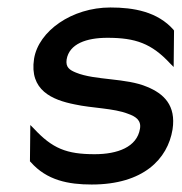

<svg xmlns="http://www.w3.org/2000/svg" viewBox="-20 -482 485 513"><path d="M71 -325C58 -241 119 -215 180 -203C225 -193 284 -193 322 -178C342 -171 358 -161 354 -138C346 -89 294 -70 233 -70C158 -70 120 -85 70 -139L61 -148L60 -51L62 -49C105 0 163 11 225 11C363 11 428 -57 441 -136C451 -201 417 -232 373 -250C317 -274 234 -267 183 -288C166 -295 155 -302 158 -323C165 -365 211 -381 267 -381C342 -381 385 -366 435 -312L444 -303L445 -400L444 -402C401 -451 337 -462 275 -462C172 -462 83 -399 71 -325Z"/></svg>

Font: Charger Sport
Style: SeBdNrwObl
Weight: 600
Designer: Jasper
Foundry: Cannot Into Space Fonts
Version: Version 1.1